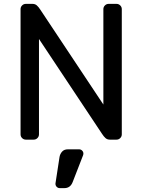

<svg xmlns="http://www.w3.org/2000/svg" viewBox="-20 -720 734 990"><path d="M506 -30 181 -519V-27Q181 -16 173 -8Q165 0 154 0H113Q102 0 94 -8Q86 -16 86 -27V-673Q86 -684 94 -692Q102 -700 113 -700H148Q161 -700 170 -692Q179 -684 188 -670L513 -181V-673Q513 -684 521 -692Q529 -700 540 -700H581Q592 -700 600 -692Q608 -684 608 -673V-27Q608 -16 600 -8Q592 0 581 0H546Q533 0 524 -8Q515 -16 506 -30ZM330 50H388Q397 50 403.5 56.5Q410 63 410 72Q410 76 409 79L355 218Q343 250 312 250H288Q279 250 272.5 243.5Q266 237 266 228V226L287 89Q290 73 300.5 61.5Q311 50 330 50Z"/></svg>

Font: Contemporary
Style: Regular
Weight: 400
Designer: Victor Tran
Foundry: Victor Tran
Version: Version 1.100